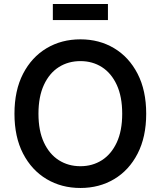

<svg xmlns="http://www.w3.org/2000/svg" viewBox="-20 -935 808 965"><path d="M384.3 9.8Q289.1 9.8 214.1 -34.9Q139.2 -79.6 95.9 -163.1Q52.7 -246.6 52.7 -363.3Q52.7 -480.5 95.9 -564.2Q139.2 -647.9 214.1 -692.6Q289.1 -737.3 384.3 -737.3Q479 -737.3 553.7 -692.6Q628.4 -647.9 671.6 -564.2Q714.8 -480.5 714.8 -363.3Q714.8 -246.6 671.6 -162.8Q628.4 -79.1 553.7 -34.7Q479 9.8 384.3 9.8ZM384.3 -99.6Q444.8 -99.6 492.2 -129.9Q539.6 -160.2 566.9 -219Q594.2 -277.8 594.2 -363.3Q594.2 -449.2 566.9 -508.3Q539.6 -567.4 492.2 -597.7Q444.8 -627.9 384.3 -627.9Q323.2 -627.9 275.6 -597.7Q228 -567.4 200.7 -508.3Q173.3 -449.2 173.3 -363.3Q173.3 -277.8 200.7 -219Q228 -160.2 275.6 -129.9Q323.2 -99.6 384.3 -99.6ZM522.5 -915V-834H245.6V-915Z"/></svg>

Font: Inter Cardless
Style: Medium
Weight: 500
Designer: Rasmus Andersson
Foundry: rsms
Version: Version 4.001;git-9221beed3